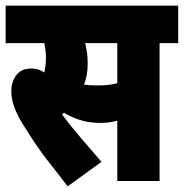

<svg xmlns="http://www.w3.org/2000/svg" viewBox="-20 -642 652 681"><path d="M546 -489V0H396V-214Q379 -209 363.5 -207.5Q348 -206 335 -206Q296 -206 263.5 -216.5Q231 -227 207 -242Q204 -239 200 -236Q229 -197 267.5 -152Q306 -107 340 -68L220 19Q185 -27 159 -59.5Q133 -92 110.5 -125Q88 -158 60 -203Q20 -268 20 -319Q20 -351 37.5 -375Q55 -399 92 -399Q116 -399 137 -385Q143 -411 143 -437Q143 -464 137 -489H0V-622H612V-489ZM321 -339Q344 -339 361 -340.5Q378 -342 396 -347V-489H282Q286 -474 288.5 -456Q291 -438 291 -416Q291 -394 287.5 -375.5Q284 -357 278 -342Q297 -339 321 -339Z"/></svg>

Font: Noto Sans Devanagari UI ExtraCondensed Black
Style: Regular
Weight: 900
Width: 2
Designer: Jelle Bosma - Monotype Design Team
Foundry: Monotype Imaging Inc.
Version: Version 2.003